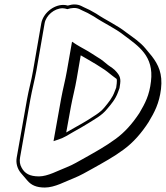

<svg xmlns="http://www.w3.org/2000/svg" viewBox="-20 -736 744 861"><path d="M165 -631 128 -418C121 -376 109 -335 101 -290L55 -30C50 -3 59 22 73 39L103 74C120 94 143 105 181 105C226 105 274 77 311 63C341 51 368 35 397 19C445 -8 491 -33 534 -65C578 -97 615 -140 646 -188C673 -233 694 -272 702 -337C710 -406 690 -446 661 -484L632 -519C609 -547 577 -568 547 -590C504 -624 457 -644 411 -675C387 -689 376 -695 355 -704L345 -709C327 -718 306 -718 284 -711C277 -713 271 -714 264 -714C219 -714 173 -676 165 -631ZM324 -383 342 -488C367 -473 388 -462 412 -447L437 -431C454 -421 469 -408 483 -397C489 -392 496 -387 503 -382C506 -373 502 -351 501 -343L494 -325C484 -297 466 -276 449 -255C428 -229 398 -214 371 -196C342 -178 307 -160 277 -142L298 -258C306 -301 317 -341 324 -383ZM491 -402C491 -401 492 -401 492 -400ZM280 -418C273 -377 262 -337 254 -293L220 -103L241 -110C267 -118 289 -133 310 -145C333 -158 355 -170 377 -184C403 -201 436 -217 460 -247C477 -267 498 -291 509 -322L516 -341C517 -346 518 -354 519 -362C523 -390 511 -403 503 -413C492 -427 476 -436 465 -444C450 -456 436 -469 418 -479L393 -495C369 -511 347 -521 323 -536L303 -549ZM282 -695C301 -701 320 -703 337 -695L347 -690C368 -681 377 -676 401 -662C449 -630 494 -611 536 -578C601 -529 671 -485 657 -371C650 -309 631 -273 605 -229C574 -182 539 -142 497 -112C455 -81 410 -56 362 -29C333 -13 307 3 279 14C240 29 194 55 155 55C113 55 91 42 77 16C69 2 67 -13 70 -30L116 -290C124 -334 135 -375 143 -418L180 -631C186 -667 224 -699 261 -699C267 -699 276 -697 282 -695Z"/></svg>

Font: Blanket
Style: PosterObl
Weight: 900
Foundry: Cannot Into Space Fonts
Version: Version 0.9